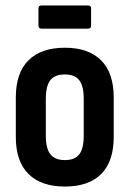

<svg xmlns="http://www.w3.org/2000/svg" viewBox="-20 -676 476 704"><path d="M218 8Q131 8 84.5 -38Q38 -84 38 -174V-318Q38 -409 84.5 -455Q131 -501 218 -501Q304 -501 350.5 -455Q397 -409 397 -318V-174Q397 -84 351 -38Q305 8 218 8ZM218 -89Q254 -89 270.5 -110Q287 -131 287 -179V-313Q287 -361 270.5 -382Q254 -403 218 -403Q181 -403 164.5 -382Q148 -361 148 -313V-179Q148 -131 165 -110Q182 -89 218 -89ZM132 -571Q121 -571 121 -582V-645Q121 -656 132 -656H303Q314 -656 314 -645V-582Q314 -571 303 -571Z"/></svg>

Font: Sofia Sans Condensed
Style: Bold
Weight: 700
Designer: Botio Nikoltchev, Ani Petrova
Foundry: lettersoup
Version: Version 4.101; ttfautohint (v1.8.4.7-5d5b)